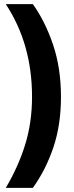

<svg xmlns="http://www.w3.org/2000/svg" viewBox="-20 -751 358 929"><path d="M275 -282Q275 -146 238 -37Q201 72 139 158H8Q69 55 102 -52Q135 -159 135 -283Q135 -538 8 -731H139Q199 -647 237 -534Q275 -421 275 -282Z"/></svg>

Font: Noto Sans ExtraCondensed ExtraBold
Style: Regular
Weight: 800
Width: 2
Designer: Monotype Design Team
Foundry: Monotype Imaging Inc.
Version: Version 2.013; ttfautohint (v1.8.4.7-5d5b)